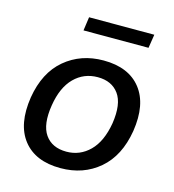

<svg xmlns="http://www.w3.org/2000/svg" viewBox="-104 -773 790 870"><g transform="rotate(15 290.5 -338.0)"><path d="M258 9Q140 9 83 -63.5Q26 -136 46 -266Q66 -387 141 -450Q216 -513 322 -513Q440 -513 497 -440.5Q554 -368 534 -239Q514 -118 439.5 -54.5Q365 9 258 9ZM265 -70Q328 -70 373.5 -115Q419 -160 434 -249Q448 -342 415 -387.5Q382 -433 316 -433Q251 -433 206 -388Q161 -343 147 -256Q132 -163 164.5 -116.5Q197 -70 265 -70ZM198 -621 207 -685H513L503 -621Z"/></g></svg>

Font: Mulish SemiBold
Style: Italic
Weight: 600
Italic angle: -9°
Designer: Vernon Adams
Foundry: Vernon Adams
Version: Version 3.603; ttfautohint (v1.8.3)